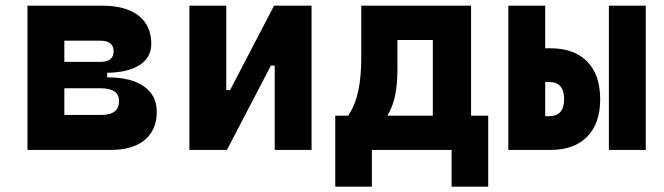

<svg xmlns="http://www.w3.org/2000/svg" viewBox="-20 -538 2384 689"><path d="M78.6 0V-517.6H347.7Q431.2 -517.6 477.1 -481.9Q522.9 -446.3 522.9 -380.9Q522.9 -332 481.4 -304.9Q439.9 -277.8 364.7 -276.9V-260.3H367.2Q450.7 -260.3 496.6 -228Q542.5 -195.8 542.5 -136.7Q542.5 -71.8 499.5 -35.9Q456.5 0 377.9 0ZM210.9 -125.5H343.3Q407.2 -125.5 407.2 -175.3Q407.2 -221.2 341.8 -221.2H210.9ZM210.9 -315.9H339.8Q387.7 -315.9 387.7 -354Q387.7 -392.1 338.9 -392.1H210.9Z M659.7 0V-517.6H792V-214.8H805.7L963.4 -517.6H1098.1V0H965.8V-302.7H952.1L794.4 0Z M1183.1 131.8V-123H1229.5Q1254.4 -159.7 1265.4 -210.7Q1276.4 -261.7 1276.4 -329.1V-517.6H1670.4V-123H1731.9V131.8H1600.6V0H1314.5V131.8ZM1533.2 -123V-394.5H1406.2V-287.6Q1406.2 -236.3 1397.9 -195.6Q1389.6 -154.8 1370.1 -123Z M1804.2 0V-517.6H1936.5V-364.7H1956.1Q2040.5 -364.7 2087.2 -317.1Q2133.8 -269.5 2133.8 -182.1Q2133.8 -95.2 2087.2 -47.6Q2040.5 0 1956.1 0ZM2165 0V-517.6H2297.4V0ZM1936.5 -121.1H1950.7Q2004.4 -121.1 2004.4 -182.1Q2004.4 -243.7 1950.7 -243.7H1936.5Z"/></svg>

Font: Cascadia Code NF
Style: Bold
Weight: 700
Monospace: yes
Designer: Aaron Bell
Foundry: Saja Typeworks
Version: Version 2404.023; ttfautohint (v1.8.4)